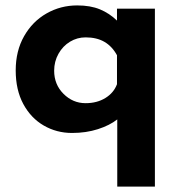

<svg xmlns="http://www.w3.org/2000/svg" viewBox="-20 -479 664 709"><path d="M552 -447V210H413V-38Q385 -16 341.5 -2Q298 12 246 12Q189 12 141.5 -15.5Q94 -43 66 -95Q38 -147 38 -219Q38 -291 69 -345.5Q100 -400 152 -429.5Q204 -459 265 -459Q314 -459 349 -444.5Q384 -430 412 -403V-447ZM412 -275Q394 -308 365.5 -324.5Q337 -341 296 -341Q265 -341 238.5 -325Q212 -309 196 -280.5Q180 -252 180 -218Q180 -167 214.5 -132.5Q249 -98 296 -98Q338 -98 369 -117Q400 -136 412 -168Z"/></svg>

Font: Josefin Sans
Style: Bold
Weight: 700
Designer: Santiago Orozco
Foundry: Typemade
Version: Version 2.000